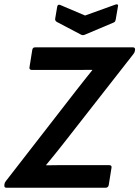

<svg xmlns="http://www.w3.org/2000/svg" viewBox="-32 -876 650 896"><path d="M-2.4 0Q-7.4 0 -9.7 -2.7Q-12.1 -5.4 -11.7 -10.4L-11.4 -15.1Q-11 -19.4 -9.5 -23.1Q-8 -26.8 -4.7 -30.8L324.6 -455.1Q342.9 -478.8 361.4 -501.9Q379.9 -525.1 398.5 -548.4V-550.1Q371.6 -549.7 344.9 -549.7Q318.3 -549.7 290.6 -549.7H115.5Q110.5 -549.7 107.5 -553.1Q104.5 -556.4 105.5 -561.4L118.6 -643.3Q120.6 -655 131.3 -655H588.6Q599 -655 598.3 -644L597.6 -639.2Q597.3 -635.6 595.6 -632Q593.9 -628.5 590.9 -624.2L262.3 -204Q243.3 -179.6 223.3 -155.1Q203.3 -130.6 183.3 -106.3V-104.6Q212 -105.3 240.6 -105.3Q269.2 -105.3 298.6 -105.3H477.7Q483.4 -105.3 486.5 -102.4Q489.7 -99.6 488.4 -93.6L475.3 -11.7Q474.3 -7 470.8 -3.5Q467.3 0 461.9 0ZM505.7 -854.3Q511.7 -857 515.9 -855.2Q520.1 -853.3 518.7 -847.3L508 -784.7Q507 -779.7 505.2 -776.3Q503.3 -773 498 -770.7L363.6 -713.9Q354.9 -710.2 346.9 -713.9L233.9 -773.3Q223.8 -779 225.5 -789L234.9 -844.6Q237.2 -857.7 249.6 -852.6L365 -803.6Z"/></svg>

Font: Sofia Sans Hairline
Style: Italic
Weight: 1
Italic angle: -9°
Designer: Botio Nikoltchev, Ani Petrova
Foundry: lettersoup
Version: Version 4.102